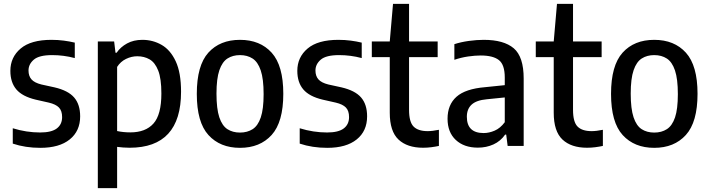

<svg xmlns="http://www.w3.org/2000/svg" viewBox="-20 -760 3692 1000"><path d="M190 10Q112 10 46.5 -12V-92Q117.5 -70 189 -70Q248 -70 275.8 -91Q303.5 -112 303.5 -150Q303.5 -183 287 -200Q270.5 -217 234.5 -225.5L166 -241Q96.5 -257.5 65.2 -294.2Q34 -331 34 -391Q34 -462 87.5 -507.2Q141 -552.5 248 -552.5Q281.5 -552.5 312 -548.5Q342.5 -544.5 369.5 -538V-457.5Q312 -473 251.5 -473Q183.5 -473 156 -449.2Q128.5 -425.5 128.5 -393Q128.5 -364 144 -346.5Q159.5 -329 195.5 -320L264 -305Q335 -288.5 366.2 -252.2Q397.5 -216 397.5 -154Q397.5 -77.5 343.2 -33.8Q289 10 190 10Z M489.5 220V-544H574.5L581.5 -485.5H587.5Q607.5 -515 641.8 -533.8Q676 -552.5 721.5 -552.5Q776 -552.5 821.8 -526.2Q867.5 -500 895.2 -440.8Q923 -381.5 923 -282Q923 9.5 655 9.5Q638.5 9.5 621.5 8.2Q604.5 7 590 5V220ZM659 -70.5Q738 -70.5 779.2 -116.5Q820.5 -162.5 820.5 -273Q820.5 -350.5 804 -392.5Q787.5 -434.5 759.2 -450.8Q731 -467 695 -467Q665 -467 636.5 -453.2Q608 -439.5 590 -411.5V-77.5Q622 -70.5 659 -70.5Z M1230 10Q1126.5 10 1065.8 -56.5Q1005 -123 1005 -271Q1005 -419 1065.2 -485.8Q1125.5 -552.5 1230 -552.5Q1334.5 -552.5 1395 -485.5Q1455.5 -418.5 1455.5 -271.5Q1455.5 -124 1394.8 -57Q1334 10 1230 10ZM1230 -69.5Q1268 -69.5 1295.8 -87.2Q1323.5 -105 1338.2 -148.5Q1353 -192 1353 -269.5Q1353 -349 1338 -393.2Q1323 -437.5 1295.5 -455.2Q1268 -473 1230 -473Q1192.5 -473 1165 -455.5Q1137.5 -438 1122.5 -394.2Q1107.5 -350.5 1107.5 -272.5Q1107.5 -193.5 1122.2 -149.2Q1137 -105 1164.5 -87.2Q1192 -69.5 1230 -69.5Z M1684.5 10Q1606.5 10 1541 -12V-92Q1612 -70 1683.5 -70Q1742.5 -70 1770.2 -91Q1798 -112 1798 -150Q1798 -183 1781.5 -200Q1765 -217 1729 -225.5L1660.5 -241Q1591 -257.5 1559.8 -294.2Q1528.5 -331 1528.5 -391Q1528.5 -462 1582 -507.2Q1635.5 -552.5 1742.5 -552.5Q1776 -552.5 1806.5 -548.5Q1837 -544.5 1864 -538V-457.5Q1806.5 -473 1746 -473Q1678 -473 1650.5 -449.2Q1623 -425.5 1623 -393Q1623 -364 1638.5 -346.5Q1654 -329 1690 -320L1758.5 -305Q1829.5 -288.5 1860.8 -252.2Q1892 -216 1892 -154Q1892 -77.5 1837.8 -33.8Q1783.5 10 1684.5 10Z M2183.5 9.5Q2101 9.5 2055.5 -33.2Q2010 -76 2010 -173V-462.5H1916.5V-544H2010L2027 -740H2110.5V-544H2259.5V-462.5H2110.5V-187.5Q2110.5 -125 2134 -101Q2157.5 -77 2207.5 -77Q2232 -77 2266 -84V0Q2247.5 4 2226 6.8Q2204.5 9.5 2183.5 9.5Z M2469 9Q2397 9 2354 -31Q2311 -71 2311 -141.5Q2311 -214.5 2357.5 -256Q2404 -297.5 2507 -306L2609 -316.5V-356Q2609 -423 2578.5 -447Q2548 -471 2483.5 -471Q2454 -471 2417.8 -465.8Q2381.5 -460.5 2346.5 -448.5V-530Q2380 -541 2421.5 -546.8Q2463 -552.5 2499.5 -552.5Q2604 -552.5 2655.8 -508.5Q2707.5 -464.5 2707.5 -351V0H2624L2616.5 -59H2611Q2587 -24.5 2550 -7.8Q2513 9 2469 9ZM2411.5 -152Q2411.5 -67 2499 -67Q2527 -67 2556.2 -79.5Q2585.5 -92 2609 -123.5V-252.5L2515.5 -243Q2461 -238 2436.2 -215Q2411.5 -192 2411.5 -152Z M3037.5 9.5Q2955 9.5 2909.5 -33.2Q2864 -76 2864 -173V-462.5H2770.5V-544H2864L2881 -740H2964.5V-544H3113.5V-462.5H2964.5V-187.5Q2964.5 -125 2988 -101Q3011.5 -77 3061.5 -77Q3086 -77 3120 -84V0Q3101.5 4 3080 6.8Q3058.5 9.5 3037.5 9.5Z M3387.5 10Q3284 10 3223.2 -56.5Q3162.5 -123 3162.5 -271Q3162.5 -419 3222.8 -485.8Q3283 -552.5 3387.5 -552.5Q3492 -552.5 3552.5 -485.5Q3613 -418.5 3613 -271.5Q3613 -124 3552.2 -57Q3491.5 10 3387.5 10ZM3387.5 -69.5Q3425.5 -69.5 3453.2 -87.2Q3481 -105 3495.8 -148.5Q3510.5 -192 3510.5 -269.5Q3510.5 -349 3495.5 -393.2Q3480.5 -437.5 3453 -455.2Q3425.5 -473 3387.5 -473Q3350 -473 3322.5 -455.5Q3295 -438 3280 -394.2Q3265 -350.5 3265 -272.5Q3265 -193.5 3279.8 -149.2Q3294.5 -105 3322 -87.2Q3349.5 -69.5 3387.5 -69.5Z"/></svg>

Font: Encode Sans SmCnd Md
Style: Regular
Weight: 500
Width: 4
Designer: Multiple Designers
Foundry: Impallari Type
Version: Version 3.002; ttfautohint (v1.8.3) -l 8 -r 50 -G 200 -x 14 